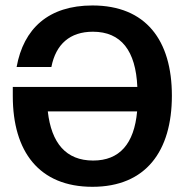

<svg xmlns="http://www.w3.org/2000/svg" viewBox="-20 -682 686 713"><path d="M323.3 11.7C521.7 11.7 618.3 -120.8 618.3 -326.7C618.3 -532.5 521.7 -661.7 323.3 -661.7C160 -661.7 67.5 -575.8 41.7 -433.3H170.8C187.5 -518.3 240 -564.2 325 -564.2C430 -564.2 484.2 -493.3 490 -359.2H27.5V-325C27.5 -119.2 125 11.7 323.3 11.7ZM325.8 -85.8C225 -85.8 170.8 -150.8 157.5 -268.3H489.2C478.3 -148.3 424.2 -85.8 325.8 -85.8Z"/></svg>

Font: Familjen Grotesk SemiBold
Style: Regular
Weight: 600
Designer: Anders Wikstroem, Jonas Baeckman, Matilda Gysing, Kristian Moeller
Foundry: Familjen STHLM AB
Version: Version 2.000